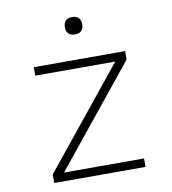

<svg xmlns="http://www.w3.org/2000/svg" viewBox="-80 -779 760 849"><g transform="rotate(-10 300.0 -354.5)"><path d="M95 0V-38L454 -482H95V-520H505V-482L146 -38H505V0ZM300 -631Q292 -631 284.5 -633Q277 -635 271 -641Q265 -647 263 -654.5Q261 -662 261 -670Q261 -678 263 -685.5Q265 -693 271 -699Q277 -705 284.5 -707Q292 -709 300 -709Q308 -709 315.5 -707Q323 -705 329 -699Q335 -693 337 -685.5Q339 -678 339 -670Q339 -662 337 -654.5Q335 -647 329 -641Q323 -635 315.5 -633Q308 -631 300 -631Z"/></g></svg>

Font: Zed Sans Extralight Extended
Style: Regular
Weight: 200
Width: 7
Designer: Belleve Invis
Foundry: Belleve Invis
Version: Version 1.0.0; ttfautohint (v1.8.4)